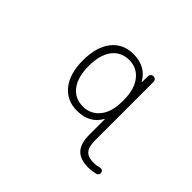

<svg xmlns="http://www.w3.org/2000/svg" viewBox="-152 -826 1303 1303"><g transform="rotate(45 500.0 -174.5)"><path d="M487.3 -60.5Q560.5 -60.5 606.4 -116.7Q652.3 -172.9 652.3 -275.4V-291Q652.3 -390.6 606.9 -448.7Q561.5 -506.8 487.3 -506.8Q409.2 -506.8 364.7 -448.2Q320.3 -389.6 320.3 -283.7Q320.3 -177.7 364.7 -119.1Q409.2 -60.5 487.3 -60.5ZM653.3 -103.5Q653.3 -105.5 651.9 -106Q650.4 -106.4 650.4 -104.5Q597.7 -11.7 480.5 -11.7Q479.5 -11.7 478.5 -11.7Q380.9 -11.7 323.2 -83Q265.6 -154.3 265.6 -283.2Q265.6 -412.1 322.8 -483.9Q379.9 -555.7 478.5 -555.7Q597.7 -555.7 650.4 -461.9Q650.4 -460 651.9 -460.4Q653.3 -460.9 653.3 -462.9L654.3 -518.6Q654.3 -529.3 662.1 -537.1Q669.9 -544.9 681.2 -544.9Q692.4 -544.9 700.2 -537.1Q708 -529.3 708 -517.6V42Q708 105.5 731.4 131.8Q754.9 158.2 810.5 158.2Q835.9 158.2 861.3 150.4Q871.1 147.5 880.4 151.9Q889.6 156.2 891.6 166Q893.6 169.9 893.6 173.8Q893.6 179.7 890.6 184.6Q885.7 194.3 876 197.3Q841.8 206.1 807.6 207Q727.5 207 690.4 167.5Q653.3 127.9 653.3 42Z"/></g></svg>

Font: Rounded Mgen+ 1mn light
Style: Regular
Weight: 200
Designer: [Source Han Sans]
Ryoko NISHIZUKA  (kana & ideographs); Paul D. Hunt (Latin, Greek & Cyrillic); Wenlong ZHANG  (bopomofo
Version: Version 1.059.20150602